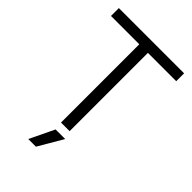

<svg xmlns="http://www.w3.org/2000/svg" viewBox="-262 -802 1103 1103"><g transform="rotate(45 290.0 -250.0)"><path d="M255 -636H25V-700H555V-636H325V0H255ZM261 50H339L251 200H189Z"/></g></svg>

Font: PT Root UI
Style: Regular
Weight: 400
Designer: Vitaly Kuzmin
Foundry: ParaType Ltd.
Version: Version 2.001G